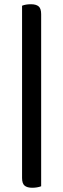

<svg xmlns="http://www.w3.org/2000/svg" viewBox="-20 -756 298 905"><path d="M174 122Q155 129 132 129Q108 129 96 119Q84 109 84 83V-729Q101 -736 126 -736Q150 -736 162 -726Q174 -716 174 -689Z"/></svg>

Font: Baloo Bhaina 2 Medium
Style: Regular
Weight: 500
Designer: Yesha Goshar, Manish Minz, Shuchita Grover and Ek Type
Foundry: Ek Type
Version: Version 1.640;hotconv 1.0.111;makeotfexe 2.5.65597; ttfautoh